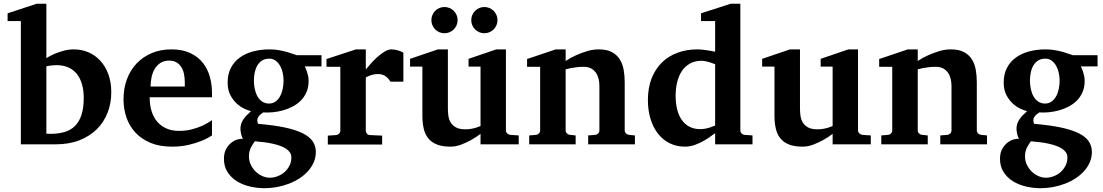

<svg xmlns="http://www.w3.org/2000/svg" viewBox="-20 -760 5809 1011"><path d="M565.9 -273.9Q565.9 -216.3 546.4 -166.3Q526.9 -116.2 489.5 -79.3Q452.1 -42.5 397.7 -21.2Q343.3 0 272.9 0H89.8V-648.9H20V-689.9L172.9 -740.2H224.1V-454.1Q245.1 -466.8 268.6 -477.1Q289.1 -485.4 314.9 -492.7Q340.8 -500 369.1 -500Q409.2 -500 445.1 -484.9Q481 -469.7 507.8 -440.7Q534.7 -411.6 550.3 -369.6Q565.9 -327.6 565.9 -273.9ZM420.9 -244.1Q420.9 -284.7 411.6 -316.7Q402.3 -348.6 384.3 -371.1Q366.2 -393.6 339.1 -405.3Q312 -417 276.9 -417Q267.6 -417 258.5 -416Q249.5 -415 241.7 -414.1L224.1 -411.1V-56.2Q232.9 -56.2 236.6 -55.7Q240.2 -55.2 245.1 -55.2Q286.6 -55.2 319.3 -64.7Q352.1 -74.2 374.5 -96.4Q397 -118.7 408.9 -154.8Q420.9 -190.9 420.9 -244.1Z M953.1 -326.2Q953.1 -350.1 948.7 -371.1Q944.3 -392.1 934.3 -407.5Q924.3 -422.9 908.7 -431.9Q893.1 -440.9 871.1 -440.9Q843.3 -440.9 824.5 -428.5Q805.7 -416 794.2 -396.2Q782.7 -376.5 777.8 -352.1Q772.9 -327.6 772.9 -304.2H953.1ZM1096.2 -46.9Q1070.3 -29.8 1038.1 -17.1Q1010.3 -5.9 971.7 3.2Q933.1 12.2 885.3 12.2Q821.3 12.2 773.7 -7.3Q726.1 -26.9 694.1 -60.8Q662.1 -94.7 646.2 -140.1Q630.4 -185.5 630.4 -237.8Q630.4 -294.4 648.2 -342.5Q666 -390.6 699 -425.5Q731.9 -460.4 778.6 -480.2Q825.2 -500 882.3 -500Q940.9 -500 981.7 -480.7Q1022.5 -461.4 1047.9 -429.4Q1073.2 -397.5 1084.7 -356.4Q1096.2 -315.4 1096.2 -272V-248H768.1Q768.1 -207 778.3 -174.3Q788.6 -141.6 808.3 -118.7Q828.1 -95.7 856.9 -83.3Q885.7 -70.8 922.4 -70.8Q960.4 -70.8 991.9 -79.3Q1023.4 -87.9 1046.9 -98.6Q1073.7 -111.3 1096.2 -127Z M1514.2 68.8Q1514.2 51.3 1503.4 38.6Q1492.7 25.9 1475.6 16.8Q1458.5 7.8 1437 2Q1415.5 -3.9 1394 -7.6Q1372.6 -11.2 1353.5 -12.9Q1334.5 -14.6 1321.8 -16.1Q1316.9 -8.8 1311.5 -1Q1306.2 6.8 1301.5 16.1Q1296.9 25.4 1293.9 36.9Q1291 48.3 1291 62Q1290.5 85.9 1300.3 106.7Q1310.1 127.4 1325.7 142.8Q1341.3 158.2 1361.1 167Q1380.9 175.8 1400.9 175.8Q1420.9 175.8 1441.2 168.2Q1461.4 160.6 1477.5 146.7Q1493.7 132.8 1503.9 113Q1514.2 93.3 1514.2 68.8ZM1473.1 -335.9Q1473.1 -356.4 1468.5 -377.2Q1463.9 -397.9 1454.3 -414.3Q1444.8 -430.7 1430.7 -440.9Q1416.5 -451.2 1397.9 -451.2Q1375.5 -451.2 1359.9 -441.2Q1344.2 -431.2 1334.7 -414.6Q1325.2 -397.9 1321 -377.2Q1316.9 -356.4 1316.9 -335Q1316.9 -313 1321.5 -291.3Q1326.2 -269.5 1335.7 -252.7Q1345.2 -235.8 1360.4 -225.3Q1375.5 -214.8 1396 -214.8Q1416.5 -214.8 1430.9 -225.3Q1445.3 -235.8 1454.8 -253.2Q1464.4 -270.5 1468.8 -292.2Q1473.1 -314 1473.1 -335.9ZM1585 -410.2Q1590.3 -399.4 1594.7 -387.2Q1598.6 -376.5 1601.8 -363Q1605 -349.6 1605 -334Q1605 -300.3 1593.8 -274.7Q1582.5 -249 1563.7 -230.2Q1544.9 -211.4 1520.5 -198.7Q1496.1 -186 1469.5 -178.7Q1442.9 -171.4 1416 -168.9Q1389.2 -166.5 1365.7 -168Q1356.9 -162.1 1349.9 -155.8Q1342.8 -149.4 1338.9 -142.3Q1335 -135.3 1334.7 -127Q1334.5 -118.7 1338.9 -107.9Q1420.9 -101.1 1478.8 -88.9Q1536.6 -76.7 1573.2 -58.6Q1609.9 -40.5 1626.5 -15.9Q1643.1 8.8 1643.1 40Q1643.1 68.8 1632.1 94.2Q1621.1 119.6 1602.1 140.9Q1583 162.1 1557.1 179Q1531.2 195.8 1501.2 207.3Q1471.2 218.8 1438.5 224.9Q1405.8 231 1373 231Q1333.5 231 1295.2 221.9Q1256.8 212.9 1226.6 193.8Q1196.3 174.8 1177.7 145.5Q1159.2 116.2 1159.2 76.2Q1159.2 44.9 1170.9 24.2Q1182.6 3.4 1198.7 -9Q1214.8 -21.5 1231.7 -25.9Q1248.5 -30.3 1258.8 -28.8Q1252 -42.5 1249 -57.4Q1246.1 -72.3 1246.1 -82Q1246.1 -94.7 1249.5 -106.2Q1252.9 -117.7 1259.8 -128.7Q1266.6 -139.6 1277.1 -150.9Q1287.6 -162.1 1301.8 -174.8Q1288.6 -177.7 1267.8 -187Q1247.1 -196.3 1227.3 -214.1Q1207.5 -231.9 1193.1 -259Q1178.7 -286.1 1178.7 -325.2Q1178.7 -370.1 1196 -403.1Q1213.4 -436 1243.4 -457.5Q1273.4 -479 1313.7 -489.5Q1354 -500 1399.9 -500Q1423.3 -500 1444.1 -496.6Q1464.8 -493.2 1482.7 -488.5Q1500.5 -483.9 1515.4 -478.5Q1530.3 -473.1 1543 -469.2H1672.9V-410.2Z M2036.1 -330.1Q2032.7 -335 2027.6 -341.8Q2022.5 -348.6 2014.9 -355Q2007.3 -361.3 1996.6 -365.7Q1985.8 -370.1 1971.2 -370.1Q1957 -370.1 1944.8 -367.2Q1932.6 -364.3 1924.3 -360.8Q1914.1 -356.9 1906.2 -352.1V-71.8Q1906.2 -63 1912.4 -55.9Q1918.5 -48.8 1928.2 -48.8L1992.2 -45.9V1H1706.1V-45.9L1750 -48.8Q1759.3 -49.8 1765.6 -56.4Q1772 -63 1772 -71.8V-408.2H1699.2V-449.2L1854 -500H1906.2V-394Q1915.5 -405.8 1931.4 -423.8Q1947.3 -441.9 1965.8 -458.7Q1984.4 -475.6 2004.2 -487.8Q2023.9 -500 2041 -500Q2049.8 -500 2059.1 -498.5Q2068.4 -497.1 2076.9 -494.4Q2085.4 -491.7 2092.5 -488.5Q2099.6 -485.4 2104 -481.9V-330.1Z M2510.3 0V-55.2Q2485.4 -36.1 2458.5 -21.5Q2435.5 -8.8 2407.7 1.7Q2379.9 12.2 2352.1 12.2Q2309.6 12.2 2281 1Q2252.4 -10.3 2235.4 -31.2Q2218.3 -52.2 2211.2 -82.5Q2204.1 -112.8 2204.1 -150.9V-409.2H2139.2V-450.2L2286.1 -500H2338.4V-189.9Q2338.4 -171.4 2340.8 -151.9Q2343.3 -132.3 2352.5 -116.2Q2361.8 -100.1 2380.1 -89.6Q2398.4 -79.1 2430.2 -79.1Q2445.8 -79.1 2460.2 -81.5Q2474.6 -84 2485.8 -87.4Q2498.5 -91.3 2510.3 -96.2V-409.2H2447.3V-450.2L2593.3 -500H2644V-73.2Q2644 -64 2651.1 -57.4Q2658.2 -50.8 2667.5 -49.8L2711.4 -46.9V0ZM2389.6 -653.8Q2389.6 -639.6 2384.3 -627.2Q2378.9 -614.7 2369.4 -605.2Q2359.9 -595.7 2347.2 -590.3Q2334.5 -585 2320.3 -585Q2306.2 -585 2293.5 -590.3Q2280.8 -595.7 2271.5 -605.2Q2262.2 -614.7 2256.8 -627.2Q2251.5 -639.6 2251.5 -653.8Q2251.5 -668 2256.8 -680.7Q2262.2 -693.4 2271.5 -702.9Q2280.8 -712.4 2293.5 -717.8Q2306.2 -723.1 2320.3 -723.1Q2334.5 -723.1 2347.2 -717.8Q2359.9 -712.4 2369.4 -702.9Q2378.9 -693.4 2384.3 -680.7Q2389.6 -668 2389.6 -653.8ZM2599.6 -653.8Q2599.6 -639.6 2594.2 -627.2Q2588.9 -614.7 2579.3 -605.2Q2569.8 -595.7 2557.1 -590.3Q2544.4 -585 2530.3 -585Q2516.1 -585 2503.7 -590.3Q2491.2 -595.7 2481.7 -605.2Q2472.2 -614.7 2466.8 -627.2Q2461.4 -639.6 2461.4 -653.8Q2461.4 -668 2466.8 -680.7Q2472.2 -693.4 2481.7 -702.9Q2491.2 -712.4 2503.7 -717.8Q2516.1 -723.1 2530.3 -723.1Q2544.4 -723.1 2557.1 -717.8Q2569.8 -712.4 2579.3 -702.9Q2588.9 -693.4 2594.2 -680.7Q2599.6 -668 2599.6 -653.8Z M3077.1 0V-46.9L3114.3 -49.8Q3123.5 -50.8 3129.9 -57.4Q3136.2 -64 3136.2 -73.2V-308.1Q3136.2 -327.1 3131.8 -345.2Q3127.4 -363.3 3117.7 -377.2Q3107.9 -391.1 3092.3 -399.7Q3076.7 -408.2 3054.2 -408.2Q3033.7 -408.2 3016.1 -406Q2998.5 -403.8 2985.8 -401.4Q2970.7 -398.4 2958.5 -395V-73.2Q2958.5 -64 2965.3 -57.4Q2972.2 -50.8 2981.4 -49.8L3011.2 -46.9V0H2766.6V-46.9L2802.2 -49.8Q2811.5 -50.8 2817.9 -57.4Q2824.2 -64 2824.2 -73.2V-408.2H2755.4V-449.2L2906.2 -500H2958.5V-439Q2984.4 -456.1 3013.7 -469.2Q3038.6 -480.5 3069.8 -490.2Q3101.1 -500 3133.3 -500Q3176.3 -500 3203.1 -485.1Q3230 -470.2 3244.6 -445.8Q3259.3 -421.4 3264.4 -390.1Q3269.5 -358.9 3269.5 -326.2V-73.2Q3269.5 -64 3276.4 -57.4Q3283.2 -50.8 3292.5 -49.8L3323.2 -46.9V0Z M3745.6 -421.9Q3733.9 -426.8 3721.2 -430.7Q3710.4 -434.1 3698 -437Q3685.5 -439.9 3674.3 -439.9Q3639.6 -439.9 3613.8 -425.8Q3587.9 -411.6 3571 -386.7Q3554.2 -361.8 3545.9 -328.1Q3537.6 -294.4 3537.6 -255.9Q3537.6 -216.3 3545.7 -184.1Q3553.7 -151.9 3569.8 -128.7Q3585.9 -105.5 3610.4 -92.8Q3634.8 -80.1 3667.5 -80.1Q3681.2 -80.1 3695.1 -82.8Q3709 -85.4 3720.2 -89.4Q3733.4 -93.8 3745.6 -99.1ZM3745.6 0V-58.1Q3739.7 -55.2 3724.6 -43.7Q3709.5 -32.2 3688 -19.8Q3666.5 -7.3 3640.6 2.4Q3614.7 12.2 3587.4 12.2Q3541.5 12.2 3505.1 -6.3Q3468.8 -24.9 3443.6 -57.6Q3418.5 -90.3 3405 -135.3Q3391.6 -180.2 3391.6 -232.9Q3391.6 -297.4 3411.1 -347.2Q3430.7 -397 3465.3 -430.9Q3500 -464.8 3547.9 -482.4Q3595.7 -500 3652.3 -500Q3666.5 -500 3682.9 -498Q3699.2 -496.1 3713.4 -493.7Q3729.5 -491.2 3745.6 -487.8V-648.9H3671.4V-689.9L3827.1 -740.2H3878.4V-73.2Q3878.4 -64 3884.8 -57.4Q3891.1 -50.8 3900.4 -49.8L3942.4 -46.9V0Z M4364.3 0V-55.2Q4339.4 -36.1 4312.5 -21.5Q4289.6 -8.8 4261.7 1.7Q4233.9 12.2 4206.1 12.2Q4163.6 12.2 4135 1Q4106.4 -10.3 4089.4 -31.2Q4072.3 -52.2 4065.2 -82.5Q4058.1 -112.8 4058.1 -150.9V-409.2H3993.2V-450.2L4140.1 -500H4192.4V-189.9Q4192.4 -171.4 4194.8 -151.9Q4197.3 -132.3 4206.5 -116.2Q4215.8 -100.1 4234.1 -89.6Q4252.4 -79.1 4284.2 -79.1Q4299.8 -79.1 4314.2 -81.5Q4328.6 -84 4339.8 -87.4Q4352.5 -91.3 4364.3 -96.2V-409.2H4301.3V-450.2L4447.3 -500H4498V-73.2Q4498 -64 4505.1 -57.4Q4512.2 -50.8 4521.5 -49.8L4565.4 -46.9V0Z M4931.2 0V-46.9L4968.3 -49.8Q4977.5 -50.8 4983.9 -57.4Q4990.2 -64 4990.2 -73.2V-308.1Q4990.2 -327.1 4985.8 -345.2Q4981.4 -363.3 4971.7 -377.2Q4961.9 -391.1 4946.3 -399.7Q4930.7 -408.2 4908.2 -408.2Q4887.7 -408.2 4870.1 -406Q4852.5 -403.8 4839.8 -401.4Q4824.7 -398.4 4812.5 -395V-73.2Q4812.5 -64 4819.3 -57.4Q4826.2 -50.8 4835.4 -49.8L4865.2 -46.9V0H4620.6V-46.9L4656.2 -49.8Q4665.5 -50.8 4671.9 -57.4Q4678.2 -64 4678.2 -73.2V-408.2H4609.4V-449.2L4760.3 -500H4812.5V-439Q4838.4 -456.1 4867.7 -469.2Q4892.6 -480.5 4923.8 -490.2Q4955.1 -500 4987.3 -500Q5030.3 -500 5057.1 -485.1Q5084 -470.2 5098.6 -445.8Q5113.3 -421.4 5118.4 -390.1Q5123.5 -358.9 5123.5 -326.2V-73.2Q5123.5 -64 5130.4 -57.4Q5137.2 -50.8 5146.5 -49.8L5177.2 -46.9V0Z M5600.6 68.8Q5600.6 51.3 5589.8 38.6Q5579.1 25.9 5562 16.8Q5544.9 7.8 5523.4 2Q5502 -3.9 5480.5 -7.6Q5459 -11.2 5439.9 -12.9Q5420.9 -14.6 5408.2 -16.1Q5403.3 -8.8 5397.9 -1Q5392.6 6.8 5387.9 16.1Q5383.3 25.4 5380.4 36.9Q5377.4 48.3 5377.4 62Q5377 85.9 5386.7 106.7Q5396.5 127.4 5412.1 142.8Q5427.7 158.2 5447.5 167Q5467.3 175.8 5487.3 175.8Q5507.3 175.8 5527.6 168.2Q5547.9 160.6 5564 146.7Q5580.1 132.8 5590.3 113Q5600.6 93.3 5600.6 68.8ZM5559.6 -335.9Q5559.6 -356.4 5554.9 -377.2Q5550.3 -397.9 5540.8 -414.3Q5531.2 -430.7 5517.1 -440.9Q5502.9 -451.2 5484.4 -451.2Q5461.9 -451.2 5446.3 -441.2Q5430.7 -431.2 5421.1 -414.6Q5411.6 -397.9 5407.5 -377.2Q5403.3 -356.4 5403.3 -335Q5403.3 -313 5408 -291.3Q5412.6 -269.5 5422.1 -252.7Q5431.6 -235.8 5446.8 -225.3Q5461.9 -214.8 5482.4 -214.8Q5502.9 -214.8 5517.3 -225.3Q5531.7 -235.8 5541.3 -253.2Q5550.8 -270.5 5555.2 -292.2Q5559.6 -314 5559.6 -335.9ZM5671.4 -410.2Q5676.8 -399.4 5681.2 -387.2Q5685.1 -376.5 5688.2 -363Q5691.4 -349.6 5691.4 -334Q5691.4 -300.3 5680.2 -274.7Q5668.9 -249 5650.1 -230.2Q5631.3 -211.4 5606.9 -198.7Q5582.5 -186 5555.9 -178.7Q5529.3 -171.4 5502.4 -168.9Q5475.6 -166.5 5452.1 -168Q5443.4 -162.1 5436.3 -155.8Q5429.2 -149.4 5425.3 -142.3Q5421.4 -135.3 5421.1 -127Q5420.9 -118.7 5425.3 -107.9Q5507.3 -101.1 5565.2 -88.9Q5623 -76.7 5659.7 -58.6Q5696.3 -40.5 5712.9 -15.9Q5729.5 8.8 5729.5 40Q5729.5 68.8 5718.5 94.2Q5707.5 119.6 5688.5 140.9Q5669.4 162.1 5643.6 179Q5617.7 195.8 5587.6 207.3Q5557.6 218.8 5524.9 224.9Q5492.2 231 5459.5 231Q5419.9 231 5381.6 221.9Q5343.3 212.9 5313 193.8Q5282.7 174.8 5264.2 145.5Q5245.6 116.2 5245.6 76.2Q5245.6 44.9 5257.3 24.2Q5269 3.4 5285.2 -9Q5301.3 -21.5 5318.1 -25.9Q5335 -30.3 5345.2 -28.8Q5338.4 -42.5 5335.4 -57.4Q5332.5 -72.3 5332.5 -82Q5332.5 -94.7 5335.9 -106.2Q5339.4 -117.7 5346.2 -128.7Q5353 -139.6 5363.5 -150.9Q5374 -162.1 5388.2 -174.8Q5375 -177.7 5354.2 -187Q5333.5 -196.3 5313.7 -214.1Q5293.9 -231.9 5279.5 -259Q5265.1 -286.1 5265.1 -325.2Q5265.1 -370.1 5282.5 -403.1Q5299.8 -436 5329.8 -457.5Q5359.9 -479 5400.1 -489.5Q5440.4 -500 5486.3 -500Q5509.8 -500 5530.5 -496.6Q5551.3 -493.2 5569.1 -488.5Q5586.9 -483.9 5601.8 -478.5Q5616.7 -473.1 5629.4 -469.2H5759.3V-410.2Z"/></svg>

Font: Charis SIL APac
Style: Bold
Weight: 700
Foundry: SIL International
Version: Version 5.000